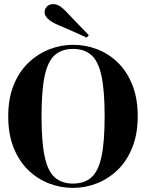

<svg xmlns="http://www.w3.org/2000/svg" viewBox="-20 -896 710 934"><path d="M335 18Q274 18 217.5 -4Q161 -26 116.5 -69.5Q72 -113 46 -178Q20 -243 20 -330Q20 -416 46 -481Q72 -546 117 -589.5Q162 -633 218.5 -655.5Q275 -678 335 -678Q396 -678 452.5 -656.5Q509 -635 553.5 -591.5Q598 -548 624 -482.5Q650 -417 650 -330Q650 -245 624 -179.5Q598 -114 553.5 -70.5Q509 -27 452.5 -4.5Q396 18 335 18ZM335 -3Q390 -3 424 -32.5Q458 -62 473.5 -133.5Q489 -205 489 -330Q489 -456 473.5 -527.5Q458 -599 424 -628.5Q390 -658 335 -658Q281 -658 247 -628.5Q213 -599 197.5 -527.5Q182 -456 182 -330Q182 -205 197.5 -133.5Q213 -62 247 -32.5Q281 -3 335 -3ZM402 -713Q365 -730 331 -745Q297 -760 259 -776Q197 -804 197 -836Q197 -853 208.5 -864.5Q220 -876 239 -876Q254 -876 269.5 -867Q285 -858 310 -831Q334 -806 360 -778.5Q386 -751 412 -725Z"/></svg>

Font: DeepMind Serif Display
Style: Regular
Weight: 400
Designer: Frank Grießhammer / Modifications: Colophon Foundry
Foundry: Colophon Foundry
Version: Version 5.003; ttfautohint (v1.8.2)